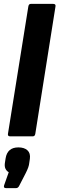

<svg xmlns="http://www.w3.org/2000/svg" viewBox="-32 -703 306 990"><path d="M20 0Q7 0 9 -13L114 -669Q116 -683 127 -683H242Q257 -683 254 -669L150 -13Q148 0 137 0ZM-1 267Q-15 267 -11 253L13 185Q2 179 -4 166.5Q-10 154 -6 132L-3 113Q6 57 63 57Q93 57 109.5 72Q126 87 122 116L119 136Q118 148 113.5 160.5Q109 173 101 189L68 253Q62 267 51 267Z"/></svg>

Font: Sofia Sans Condensed Black
Style: Italic
Weight: 900
Italic angle: -9°
Version: Version 4.100